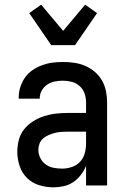

<svg xmlns="http://www.w3.org/2000/svg" viewBox="-20 -793 540 821"><path d="M208 8Q178 8 148 -1Q118 -10 96 -31.5Q74 -53 64 -83Q54 -113 54 -143Q54 -169 60.5 -194.5Q67 -220 83 -240Q99 -260 121 -274Q143 -288 167.5 -296Q192 -304 217.5 -307Q243 -310 269 -310H348V-355Q348 -375 341.5 -393.5Q335 -412 320.5 -425Q306 -438 287 -443Q268 -448 249 -448Q231 -448 214 -444.5Q197 -441 182.5 -431.5Q168 -422 159 -406.5Q150 -391 150 -374V-371H60V-376Q60 -399 67 -421Q74 -443 87 -461.5Q100 -480 119 -493Q138 -506 159.5 -514Q181 -522 203.5 -525Q226 -528 249 -528Q273 -528 297.5 -524.5Q322 -521 344 -511.5Q366 -502 385 -486Q404 -470 416 -449Q428 -428 433 -404Q438 -380 438 -355V0H348V-84Q340 -64 326 -45.5Q312 -27 293.5 -14.5Q275 -2 253 3Q231 8 208 8ZM246 -72Q267 -72 287.5 -79Q308 -86 322.5 -101.5Q337 -117 342.5 -138Q348 -159 348 -180V-230H269Q255 -230 241 -229Q227 -228 214 -224.5Q201 -221 188 -215.5Q175 -210 164.5 -201Q154 -192 149 -179Q144 -166 144 -152Q144 -134 152.5 -117Q161 -100 176 -89.5Q191 -79 209 -75.5Q227 -72 246 -72ZM199 -600 105 -737 156 -773 250 -661 344 -773 395 -737 301 -600Z"/></svg>

Font: Iosevka Fixed Medium
Style: Regular
Weight: 500
Monospace: yes
Designer: Belleve Invis
Foundry: Belleve Invis
Version: Version 32.3.0